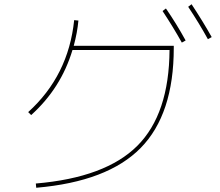

<svg xmlns="http://www.w3.org/2000/svg" viewBox="-20 -866 1040 906"><path d="M747 -814 763 -826Q812 -755 856 -675L838 -665Q798 -737 747 -814ZM868 -834 884 -846Q938 -764 979 -691L961 -681Q921 -754 868 -834ZM113 -337Q303 -509 330 -771L350 -769Q345 -713 328 -650H800V-640Q800 -327 644 -168Q488 -9 151 20L149 0Q478 -28 628 -178Q778 -328 780 -630H322Q268 -450 127 -323Z"/></svg>

Font: M PLUS 1p Thin
Style: Regular
Weight: 250
Version: Version 1.062